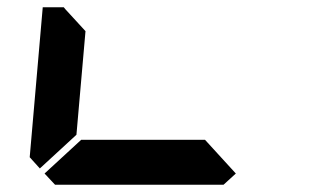

<svg xmlns="http://www.w3.org/2000/svg" viewBox="-20 -510 856 530"><path d="M631 -31 597 0H132L103 -31L204 -124H546ZM90 -45 62 -76 98 -490H156L160 -485L216 -424L191 -138Z"/></svg>

Font: DSEG7 Classic
Style: BoldItalic
Weight: 700
Italic angle: -5°
Designer: Keshikan(Twitter:@keshinomi_88pro)
Version: Version 0.46